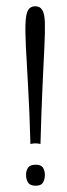

<svg xmlns="http://www.w3.org/2000/svg" viewBox="-20 -583 212 612"><path d="M94 9Q76 9 69.5 -1Q63 -11 63 -26Q63 -39 69.5 -48.5Q76 -58 94 -58Q111 -58 117 -48.5Q123 -39 123 -26Q123 -11 117 -1Q111 9 94 9ZM77 -124Q74 -232 69.5 -308Q65 -384 62.5 -434Q60 -484 61.5 -512Q63 -540 70 -551.5Q77 -563 93 -563Q107 -563 114.5 -551.5Q122 -540 123 -512Q124 -484 121.5 -434Q119 -384 115.5 -308Q112 -232 109 -124Q109 -124 104 -125Q99 -126 93 -126Q87 -126 82 -125Q77 -124 77 -124Z"/></svg>

Font: Darker Grotesque Light
Style: Regular
Weight: 400
Version: Version 1.000;gftools[0.9.28]